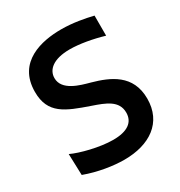

<svg xmlns="http://www.w3.org/2000/svg" viewBox="-171 -830 900 960"><g transform="rotate(-30 279.5 -349.5)"><path d="M271 -102C194 -102 90 -129 42 -152L46 -29C122 -1 206 12 270 12C416 12 521 -58 521 -196C521 -335 414 -379 318 -406C263 -421 170 -445 170 -516C170 -564 212 -603 308 -603C363 -603 436 -590 500 -571V-687C454 -698 389 -711 320 -711C210 -711 51 -679 51 -505C51 -379 134 -348 261 -304C331 -280 395 -257 395 -188C395 -133 354 -102 271 -102Z"/></g></svg>

Font: CantoraOne
Style: Regular
Weight: 400
Designer: Pablo Impallari, Rodrigo Fuenzalida
Foundry: Pablo Impallari
Version: Version 1.001